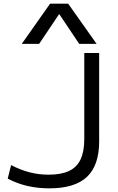

<svg xmlns="http://www.w3.org/2000/svg" viewBox="-20 -1020 647 1050"><path d="M250 10Q186 10 128.8 -3.3Q71.7 -16.7 22.3 -43.3L40.7 -117.1Q92.3 -90.4 142.2 -77.6Q192 -64.7 246 -64.7Q314.3 -64.7 357.5 -85.1Q400.6 -105.4 420.8 -148.7Q440.9 -192 440.9 -260V-730H522.3V-246.7Q522.3 -116 455.8 -53Q389.3 10 250 10ZM99 -780 254 -1000H352.7L508.4 -780H413.3L304.7 -941.9H302.7L194 -780Z"/></svg>

Font: M PLUS 1 Thin
Style: Regular
Weight: 100
Designer: Coji Morishita
Foundry: UNDERFOREST DESIGN
Version: Version 1.001